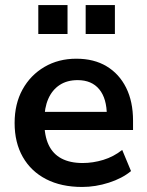

<svg xmlns="http://www.w3.org/2000/svg" viewBox="-20 -732 582 762"><path d="M306 10Q223 10 163 -21Q103 -52 70.5 -109Q38 -166 38 -244Q38 -320 69.5 -377Q101 -434 156.5 -466.5Q212 -499 283 -499Q353 -499 403 -469Q453 -439 480.5 -384Q508 -329 508 -253V-216H139V-288H420L404 -273Q404 -341 374 -377.5Q344 -414 288 -414Q246 -414 216.5 -394.5Q187 -375 171.5 -339.5Q156 -304 156 -255V-248Q156 -193 173 -157Q190 -121 224 -103Q258 -85 308 -85Q349 -85 390 -97.5Q431 -110 465 -137L500 -53Q465 -24 412 -7Q359 10 306 10ZM320 -597V-712H436V-597ZM132 -597V-712H248V-597Z"/></svg>

Font: Nunito Sans 12pt ExtraLight 12pt
Style: Bold
Weight: 700
Version: Version 3.101;gftools[0.9.27]